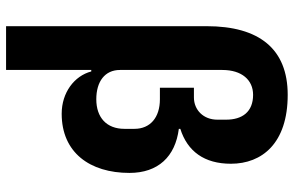

<svg xmlns="http://www.w3.org/2000/svg" viewBox="-192 -600 992 649"><g transform="rotate(90 304.5 -276.0)"><path d="M69 200H217V-88H222C237 -31 293 12 365 12C496 12 565 -83 565 -217C565 -314 510 -372 416 -384V-389C492 -413 534 -470 534 -560C534 -665 465 -752 301 -752C146 -752 69 -656 69 -478ZM277 -320H316C378 -320 416 -287 416 -234V-200C416 -140 378 -105 316 -105C256 -105 217 -134 217 -185V-531C217 -597 251 -635 301 -635C359 -635 385 -598 385 -544V-514C385 -467 352 -435 310 -435H277Z"/></g></svg>

Font: LVC Sans
Style: Bold
Weight: 700
Designer: Mike Abbink, Paul van der Laan, Pieter van Rosmalen
Foundry: Bold Monday
Version: Version 3.0